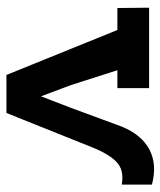

<svg xmlns="http://www.w3.org/2000/svg" viewBox="30 -540 510 611"><g transform="rotate(90 285.5 -235.0)"><path d="M219 0 76 -353H6L5 -454H261V-353H204L251 -206L287 -110L324 -206L383 -366Q409 -430 456.5 -455Q504 -480 568 -463V-367Q521 -375 495.5 -350Q470 -325 449 -272L340 0Z"/></g></svg>

Font: Podkova ExtraBold
Style: Regular
Weight: 800
Designer: Ilya Yudin
Foundry: Cyreal (www.cyreal.org)
Version: Version 2.103